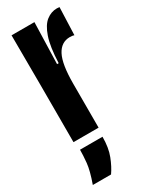

<svg xmlns="http://www.w3.org/2000/svg" viewBox="-192 -576 651 821"><g transform="rotate(-30 133.0 -165.5)"><path d="M25 0V-278L24 -528H137L131 -324H139Q142 -404 157.5 -449Q173 -494 197 -512.5Q221 -531 249 -531Q257 -531 262 -530L257 -394Q249 -397 236 -397Q193 -397 171 -355Q149 -313 149 -217V0ZM5 200Q26 141 29.5 105Q33 69 33 42H144Q144 96 129 134.5Q114 173 95 200Z"/></g></svg>

Font: Bricolage Grotesque 48pt Condensed SemiBold
Style: Regular
Weight: 600
Width: 3
Designer: Mathieu Triay
Foundry: Atelier Triay
Version: Version 1.000; ttfautohint (v1.8.4.7-5d5b);gftools[0.9.32]